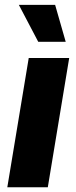

<svg xmlns="http://www.w3.org/2000/svg" viewBox="-20 -786 321 806"><path d="M10.7 0 100.6 -542.5H270.5L180.7 0ZM140.6 -610.4 59.1 -765.6H211.4L255.9 -610.4Z"/></svg>

Font: Inter 16pt ExtraBold
Style: Italic
Weight: 800
Italic angle: -9.3988°
Version: Version 4.001;git-66647c0bb